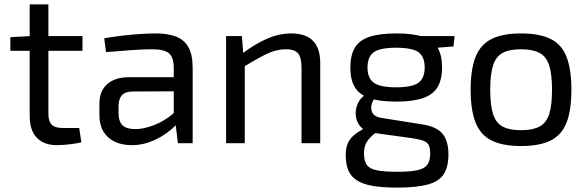

<svg xmlns="http://www.w3.org/2000/svg" viewBox="-20 -651 2673 873"><path d="M200 -631V-134Q200 -99 215 -84Q230 -69 266 -69H340L350 -4Q334 0 313 3Q292 6 272 7.5Q252 9 240 9Q179 9 147 -25Q115 -59 115 -123V-631ZM355 -487V-420H27V-482L123 -487Z M689 -499Q743 -499 780.5 -484.5Q818 -470 837 -436Q856 -402 856 -343V0H789L776 -106L770 -117V-343Q770 -388 749.5 -407.5Q729 -427 671 -427Q633 -427 575.5 -423Q518 -419 462 -414L454 -477Q488 -483 528.5 -488Q569 -493 611 -496Q653 -499 689 -499ZM816 -300 815 -236 582 -235Q547 -234 533 -216.5Q519 -199 519 -168V-137Q519 -99 537 -81.5Q555 -64 595 -64Q623 -64 658.5 -74.5Q694 -85 730 -107Q766 -129 796 -163V-100Q785 -86 764.5 -67.5Q744 -49 715.5 -31.5Q687 -14 652.5 -2.5Q618 9 578 9Q535 9 502 -6.5Q469 -22 450.5 -52.5Q432 -83 432 -127V-180Q432 -237 467.5 -268.5Q503 -300 567 -300Z M1304 -499Q1436 -499 1436 -365V0H1351V-341Q1351 -390 1335 -408.5Q1319 -427 1281 -427Q1236 -427 1191 -405Q1146 -383 1084 -345L1080 -406Q1137 -450 1193 -474.5Q1249 -499 1304 -499ZM1080 -487 1087 -394 1093 -379V0H1008V-487Z M1782 -499Q1860 -499 1905.5 -483Q1951 -467 1970.5 -433Q1990 -399 1990 -344Q1990 -291 1970.5 -256.5Q1951 -222 1905 -205.5Q1859 -189 1781 -189Q1703 -189 1657.5 -205.5Q1612 -222 1592.5 -256Q1573 -290 1573 -343Q1573 -398 1592.5 -432.5Q1612 -467 1658 -483Q1704 -499 1782 -499ZM1781 -434Q1708 -434 1679.5 -413.5Q1651 -393 1651 -344Q1651 -296 1679.5 -275Q1708 -254 1781 -254Q1855 -254 1883 -275Q1911 -296 1911 -344Q1911 -393 1883 -413.5Q1855 -434 1781 -434ZM2047 -487 2042 -440 1918 -430 1883 -487ZM1644 -221 1693 -214Q1676 -199 1670 -177.5Q1664 -156 1673.5 -138Q1683 -120 1714 -115L1896 -86Q1965 -76 1992 -43Q2019 -10 2019 51Q2019 108 1997.5 141Q1976 174 1925 188Q1874 202 1787 202Q1721 202 1676 194.5Q1631 187 1603.5 169.5Q1576 152 1564 124Q1552 96 1552 54Q1552 22 1561.5 0.5Q1571 -21 1591.5 -38Q1612 -55 1645 -71L1705 -104L1744 -90L1695 -53Q1675 -38 1661.5 -23.5Q1648 -9 1641.5 7.5Q1635 24 1635 47Q1635 81 1648 99Q1661 117 1694 123.5Q1727 130 1786 130Q1845 130 1877.5 123Q1910 116 1923 98Q1936 80 1936 47Q1936 22 1929.5 9Q1923 -4 1905 -11Q1887 -18 1852 -23L1677 -47Q1646 -51 1627.5 -67Q1609 -83 1602 -105Q1595 -127 1598 -149.5Q1601 -172 1613 -191.5Q1625 -211 1644 -221Z M2349 -499Q2433 -499 2483.5 -474Q2534 -449 2556 -392.5Q2578 -336 2578 -243Q2578 -150 2556 -93.5Q2534 -37 2483.5 -12Q2433 13 2349 13Q2266 13 2215.5 -12Q2165 -37 2142.5 -93.5Q2120 -150 2120 -243Q2120 -336 2142.5 -392.5Q2165 -449 2215.5 -474Q2266 -499 2349 -499ZM2349 -427Q2296 -427 2265.5 -410.5Q2235 -394 2222 -354Q2209 -314 2209 -243Q2209 -172 2222 -132Q2235 -92 2265.5 -75.5Q2296 -59 2349 -59Q2402 -59 2433 -75.5Q2464 -92 2477 -132Q2490 -172 2490 -243Q2490 -314 2477 -354Q2464 -394 2433 -410.5Q2402 -427 2349 -427Z"/></svg>

Font: Exo 2
Style: Regular
Weight: 400
Designer: Natanael Gama
Foundry: Natanael Gama
Version: Version 2.010